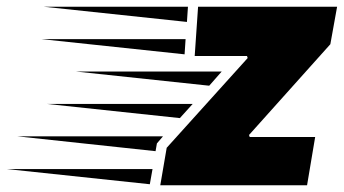

<svg xmlns="http://www.w3.org/2000/svg" viewBox="-324 -549 1019 569"><path d="M120 -3 -304 -48H128ZM223 -388 -201 -433H226ZM230 -484 -194 -529H233ZM159 -145 141 -124 137 -101 -273 -145ZM333 -337 296 -295 -99 -337ZM-185 -241H247L209 -199ZM586 0H151L170 -111L410 -377L408 -383H253L263 -529H675L655 -418L414 -149L416 -143H610Z"/></svg>

Font: Faster One
Style: Regular
Weight: 400
Designer: Eduardo Rodriguez Tunni
Foundry: Eduardo Rodriguez Tunni
Version: Version 1.002